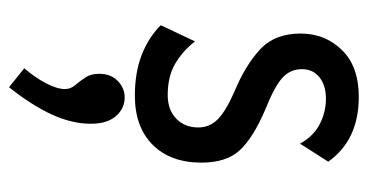

<svg xmlns="http://www.w3.org/2000/svg" viewBox="-210 -304 796 415"><g transform="rotate(90 187.5 -96.0)"><path d="M186 10Q137 10 99 -4.5Q61 -19 34 -46L69 -120Q90 -93 117.5 -77Q145 -61 185 -61Q217 -61 236 -79.5Q255 -98 255 -127Q255 -151 238 -168.5Q221 -186 178 -205Q122 -228 87 -260Q52 -292 52 -348Q52 -401 87.5 -437.5Q123 -474 189 -474Q282 -474 329 -408L290 -347Q274 -376 248 -389.5Q222 -403 193 -403Q164 -403 146.5 -389Q129 -375 129 -351Q129 -326 147.5 -309Q166 -292 216 -272Q277 -246 304 -217Q331 -188 331 -134Q331 -67 292.5 -28.5Q254 10 186 10ZM168 282 127 249Q147 226 159.5 202Q172 178 172 161Q172 149 163.5 139Q155 129 147 117Q139 105 139 87Q139 62 154.5 47Q170 32 190 32Q214 32 230.5 51Q247 70 247 105Q247 146 227 189.5Q207 233 168 282Z"/></g></svg>

Font: Inconsolata Condensed SemiBold
Style: Regular
Weight: 600
Width: 3
Monospace: yes
Designer: Raph Levien, Cyreal, Brenton Simpson
Foundry: Raph Levien, Cyreal, Google
Version: Version 3.100; ttfautohint (v1.8.4.7-5d5b)